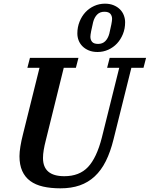

<svg xmlns="http://www.w3.org/2000/svg" viewBox="-20 -1013 815 1045"><path d="M309 12Q256 12 214.5 2.5Q173 -7 144.5 -28Q116 -49 101 -82.5Q86 -116 86 -163Q86 -185 91 -216Q96 -247 105 -282L195 -644H129L143 -698H407L393 -644H327L229 -248Q222 -221 218 -197Q214 -173 214 -153Q214 -54 330 -54Q412 -54 459 -104Q506 -154 534 -263L629 -644H563L577 -698H775L761 -644H695L598 -255Q581 -186 556 -136Q531 -86 495.5 -53Q460 -20 414 -4Q368 12 309 12ZM514 -774Q538 -774 553 -789Q568 -804 575 -830Q582 -859 586 -880Q590 -901 590 -910Q590 -927 580.5 -938Q571 -949 548 -949Q524 -949 509 -934Q494 -919 487 -893Q480 -864 476 -843Q472 -822 472 -813Q472 -796 481.5 -785Q491 -774 514 -774ZM511 -730Q484 -730 463.5 -738.5Q443 -747 429 -761Q415 -775 408 -793Q401 -811 401 -831Q401 -865 413 -895Q425 -925 445 -946.5Q465 -968 492.5 -980.5Q520 -993 551 -993Q578 -993 598.5 -984.5Q619 -976 633 -962Q647 -948 654 -929.5Q661 -911 661 -892Q661 -857 649 -827.5Q637 -798 617 -776.5Q597 -755 569.5 -742.5Q542 -730 511 -730Z"/></svg>

Font: IBM Plex Serif SmBld
Style: Italic
Weight: 600
Italic angle: -14°
Designer: Mike Abbink, Paul van der Laan, Pieter van Rosmalen
Foundry: Bold Monday
Version: Version 3.001